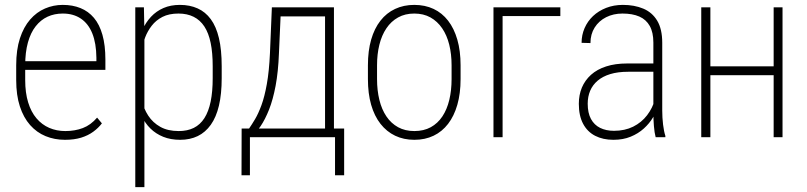

<svg xmlns="http://www.w3.org/2000/svg" viewBox="-20 -558 3282 781"><path d="M244.1 10.7Q201.7 10.7 165.5 -4.2Q129.4 -19 102.5 -49.3Q75.7 -79.6 60.8 -125.2Q45.9 -170.9 45.9 -232.4V-292.5Q45.9 -355.5 61 -401.9Q76.2 -448.2 102.5 -478.5Q128.9 -508.8 163.1 -523.4Q197.3 -538.1 235.4 -538.1Q275.4 -538.1 307.4 -525.1Q339.4 -512.2 362.1 -485.4Q384.8 -458.5 396.7 -416.3Q408.7 -374 408.7 -315.4V-273.9H68.8V-309.1H372.1V-323.2Q371.6 -381.8 355.5 -421.9Q339.4 -461.9 308.8 -482.4Q278.3 -502.9 235.4 -502.9Q201.2 -502.9 173.3 -490Q145.5 -477.1 125 -450.9Q104.5 -424.8 93.5 -385Q82.5 -345.2 82.5 -292.5V-232.4Q82.5 -180.7 94.5 -141.6Q106.4 -102.5 128.4 -76.7Q150.4 -50.8 180.4 -37.8Q210.4 -24.9 245.6 -24.9Q284.7 -24.9 316.9 -37.1Q349.1 -49.3 375 -79.6L394.5 -56.2Q380.4 -37.6 359.4 -22.2Q338.4 -6.8 310.1 2Q281.7 10.7 244.1 10.7Z M567.4 -426.8V203.1H530.3V-528.3H565.4ZM881.8 -288.1V-240.2Q881.8 -175.8 870.6 -128.4Q859.4 -81.1 837.4 -50.3Q815.4 -19.5 784.2 -4.4Q752.9 10.7 712.9 10.7Q674.3 10.7 644 -1.5Q613.8 -13.7 591.8 -35.4Q569.8 -57.1 556.6 -85.7Q543.5 -114.3 538.1 -146.5V-367.2Q544.9 -404.3 558.8 -435.5Q572.8 -466.8 594.2 -489.7Q615.7 -512.7 645 -525.4Q674.3 -538.1 711.9 -538.1Q752 -538.1 783.7 -523.9Q815.4 -509.8 837.4 -480Q859.4 -450.2 870.6 -402.8Q881.8 -355.5 881.8 -288.1ZM845.2 -240.2V-288.1Q845.2 -343.3 836.9 -383.5Q828.6 -423.8 811.3 -450.2Q793.9 -476.6 767.6 -489.7Q741.2 -502.9 706.1 -502.9Q667.5 -502.9 640.9 -489.3Q614.3 -475.6 597.2 -453.4Q580.1 -431.2 570.6 -406.2Q561 -381.3 556.6 -358.9V-150.4Q564.5 -116.2 583 -87.6Q601.6 -59.1 632.1 -42Q662.6 -24.9 707 -24.9Q742.2 -24.9 768.3 -37.8Q794.4 -50.8 811.5 -77.6Q828.6 -104.5 836.9 -145Q845.2 -185.5 845.2 -240.2Z M1085.9 -528.3H1123L1114.7 -341.8Q1111.8 -265.6 1101.1 -209Q1090.3 -152.3 1074.5 -112.3Q1058.6 -72.3 1040.3 -45.2Q1022 -18.1 1004.4 0H981.9L982.9 -34.7L993.2 -35.2Q1004.4 -51.3 1017.6 -73.5Q1030.8 -95.7 1043.5 -130.1Q1056.2 -164.6 1065.4 -216.1Q1074.7 -267.6 1078.1 -341.8ZM1100.6 -528.3H1338.4V0H1302.2V-491.2H1100.6ZM962.9 -35.2H1379.9V154.8H1342.8V0H996.6V154.8H962.4Z M1476.6 -236.3V-292.5Q1476.6 -351.1 1489.7 -396.7Q1502.9 -442.4 1527.6 -473.9Q1552.2 -505.4 1587.2 -521.7Q1622.1 -538.1 1665 -538.1Q1709 -538.1 1743.7 -521.7Q1778.3 -505.4 1802.7 -473.9Q1827.1 -442.4 1840.3 -396.7Q1853.5 -351.1 1853.5 -292.5V-236.3Q1853.5 -177.7 1840.3 -131.8Q1827.1 -85.9 1802.7 -54.2Q1778.3 -22.5 1743.7 -5.9Q1709 10.7 1665.5 10.7Q1622.1 10.7 1587.4 -5.9Q1552.7 -22.5 1527.8 -54.2Q1502.9 -85.9 1489.7 -131.8Q1476.6 -177.7 1476.6 -236.3ZM1513.7 -292.5V-236.3Q1513.7 -190.4 1523.2 -151.6Q1532.7 -112.8 1551.8 -84.5Q1570.8 -56.2 1599.4 -40.5Q1627.9 -24.9 1665.5 -24.9Q1703.6 -24.9 1732.2 -40.5Q1760.7 -56.2 1779.5 -84.5Q1798.3 -112.8 1807.6 -151.6Q1816.9 -190.4 1816.9 -236.3V-292.5Q1816.9 -337.9 1807.4 -376.2Q1797.9 -414.6 1778.6 -442.9Q1759.3 -471.2 1731 -487.1Q1702.6 -502.9 1665 -502.9Q1627.9 -502.9 1599.4 -487.1Q1570.8 -471.2 1551.8 -442.9Q1532.7 -414.6 1523.2 -376.2Q1513.7 -337.9 1513.7 -292.5Z M2259.3 -528.3V-492.7H2024.4V0H1987.3V-528.3Z M2637.7 -97.7V-384.8Q2637.7 -426.3 2623 -452.4Q2608.4 -478.5 2580.6 -490.7Q2552.7 -502.9 2512.2 -502.9Q2475.1 -502.9 2445.6 -488Q2416 -473.1 2398.9 -446Q2381.8 -418.9 2381.8 -382.8L2345.7 -383.8Q2345.7 -415.5 2357.9 -443.6Q2370.1 -471.7 2392.3 -492.7Q2414.6 -513.7 2445.6 -525.9Q2476.6 -538.1 2513.7 -538.1Q2560.5 -538.1 2596.7 -522.9Q2632.8 -507.8 2653.3 -473.9Q2673.8 -439.9 2673.8 -383.8V-107.9Q2673.8 -79.6 2677.2 -51Q2680.7 -22.5 2686.5 -5.4V0H2647Q2642.1 -18.1 2639.9 -45.4Q2637.7 -72.8 2637.7 -97.7ZM2647.9 -299.8 2648.9 -266.1H2535.6Q2493.2 -266.1 2462.2 -256.6Q2431.2 -247.1 2410.9 -229.7Q2390.6 -212.4 2380.6 -188.7Q2370.6 -165 2370.6 -136.2Q2370.6 -98.6 2383.8 -74.2Q2397 -49.8 2421.1 -37.8Q2445.3 -25.9 2477.5 -25.9Q2521.5 -25.9 2555.4 -42.7Q2589.4 -59.6 2612.1 -89.1Q2634.8 -118.7 2645 -156.2L2657.2 -128.9Q2650.9 -105 2636.2 -80.3Q2621.6 -55.7 2598.9 -35.2Q2576.2 -14.6 2545.4 -2Q2514.6 10.7 2475.1 10.7Q2432.6 10.7 2400.9 -5.6Q2369.1 -22 2351.8 -54.7Q2334.5 -87.4 2334.5 -135.7Q2334.5 -171.9 2346.9 -201.7Q2359.4 -231.4 2384 -253.7Q2408.7 -275.9 2445.6 -287.8Q2482.4 -299.8 2530.8 -299.8Z M3135.7 -288.1V-252H2858.9V-288.1ZM2869.6 -528.3V0H2832.5V-528.3ZM3163.1 -528.3V0H3127V-528.3Z"/></svg>

Font: Roboto Condensed ExtraLight
Style: Regular
Weight: 250
Designer: Christian Robertson
Foundry: Google
Version: Version 3.008; 2023